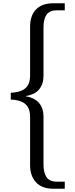

<svg xmlns="http://www.w3.org/2000/svg" viewBox="-20 -793 456 1174"><path d="M305 361Q237 361 200.5 322Q164 283 164 217V-78Q164 -119 148.5 -141.5Q133 -164 106 -173.5Q79 -183 46 -184V-226Q79 -227 106 -236.5Q133 -246 148.5 -268.5Q164 -291 164 -331V-630Q164 -698 200.5 -735.5Q237 -773 305 -773H376V-730H328Q284 -730 265 -703.5Q246 -677 246 -625V-329Q246 -280 220 -247.5Q194 -215 138 -206L135 -205Q192 -195 219 -163Q246 -131 246 -81V213Q246 264 265 291Q284 318 328 318H376V361Z"/></svg>

Font: Noto Serif Telugu
Style: Regular
Weight: 400
Designer: Jelle Bosma - Monotype Design Team
Foundry: Monotype Imaging Inc.
Version: Version 2.003